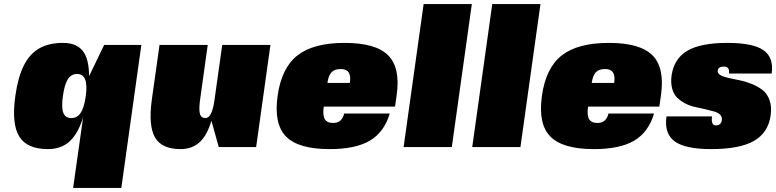

<svg xmlns="http://www.w3.org/2000/svg" viewBox="-20 -720 3800 940"><path d="M289 -510Q354 -510 385 -471Q416 -432 416 -347L490 -500H672L574 200H338L387 -146Q362 -65 320.5 -27.5Q279 10 215 10Q112 10 74 -52Q36 -114 55 -250Q68 -342 96.5 -399Q125 -456 172 -483Q219 -510 289 -510ZM400 -250Q415 -358 357 -358Q329 -358 312.5 -332.5Q296 -307 288 -250Q280 -193 290 -167.5Q300 -142 329 -142Q358 -142 375 -167.5Q392 -193 400 -250Z M1234 0H1051L1015 -129Q994 -57 957 -23.5Q920 10 864 10Q772 10 739 -47Q706 -104 723 -230L761 -500H997L961 -242Q953 -190 958 -166Q963 -142 986 -142Q1018 -142 1030 -230L1068 -500H1304Z M1914 -198H1565Q1559 -156 1570 -137Q1581 -118 1611 -118Q1654 -118 1665 -164H1888Q1861 -73 1791 -31.5Q1721 10 1594 10Q1441 10 1380.5 -51.5Q1320 -113 1339 -250Q1358 -387 1436 -448.5Q1514 -510 1667 -510Q1820 -510 1880.5 -449Q1941 -388 1922 -254ZM1648 -382Q1618 -382 1603 -366Q1588 -350 1583 -314H1693Q1698 -349 1687 -365.5Q1676 -382 1648 -382Z M1956 0 2054 -700H2290L2192 0Z M2292 0 2390 -700H2626L2528 0Z M3208 -198H2859Q2853 -156 2864 -137Q2875 -118 2905 -118Q2948 -118 2959 -164H3182Q3155 -73 3085 -31.5Q3015 10 2888 10Q2735 10 2674.5 -51.5Q2614 -113 2633 -250Q2652 -387 2730 -448.5Q2808 -510 2961 -510Q3114 -510 3174.5 -449Q3235 -388 3216 -254ZM2942 -382Q2912 -382 2897 -366Q2882 -350 2877 -314H2987Q2992 -349 2981 -365.5Q2970 -382 2942 -382Z M3525 -394Q3496 -394 3494 -375Q3492 -361 3506.5 -352.5Q3521 -344 3546 -338.5Q3571 -333 3601 -327Q3631 -321 3660.5 -309Q3690 -297 3713 -279.5Q3736 -262 3747.5 -230Q3759 -198 3753 -155Q3741 -70 3671 -30Q3601 10 3461 10Q3335 10 3283 -28Q3231 -66 3243 -150H3466Q3460 -106 3485 -106Q3510 -106 3514 -132Q3516 -148 3505.5 -158.5Q3495 -169 3476.5 -174Q3458 -179 3434 -185Q3410 -191 3384.5 -196Q3359 -201 3336 -213Q3313 -225 3296 -241Q3279 -257 3271 -285.5Q3263 -314 3268 -351Q3280 -433 3345 -471.5Q3410 -510 3542 -510Q3666 -510 3717.5 -474.5Q3769 -439 3758 -360H3549Q3553 -394 3525 -394Z"/></svg>

Font: Fivo Sans Modern ExtBlk
Style: Regular
Weight: 900
Designer: Alexander Slobzheninov
Foundry: Alexander Slobzheninov
Version: 1.0